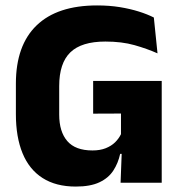

<svg xmlns="http://www.w3.org/2000/svg" viewBox="-20 -673 668 707"><path d="M259 14Q186 14 136.8 -17.5Q87.5 -49 63 -108.8Q38.5 -168.5 38.5 -252.5V-365Q38.5 -506 114.8 -579.5Q191 -653 337.5 -653Q382.5 -653 421 -646.8Q459.5 -640.5 491.2 -630.5Q523 -620.5 546.5 -608.5L560 -476.5Q522 -493.5 475.2 -506.8Q428.5 -520 368 -520Q280 -520 239 -480.2Q198 -440.5 198 -356V-251Q198 -188 227.8 -153.5Q257.5 -119 320.5 -119Q348.5 -119 369.2 -127.2Q390 -135.5 403.8 -149Q417.5 -162.5 425.5 -179V-301L446 -255L323 -254.5V-375H575.5V-106.5H422.5Q415 -72 397.2 -44.8Q379.5 -17.5 346.2 -1.8Q313 14 259 14ZM429 -131.5H575.5V0H424Z"/></svg>

Font: Anek Latin
Style: Bold
Weight: 700
Designer: Yesha Goshar
Foundry: Ek Type
Version: Version 1.003